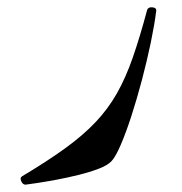

<svg xmlns="http://www.w3.org/2000/svg" viewBox="-20 -501 498 525"><path d="M382.3 -473.6Q384.8 -481.9 396.5 -481Q408.2 -480 407.2 -471.2Q402.3 -432.6 392.1 -383.5Q381.8 -334.5 368.2 -282.7Q354.5 -231 339.6 -184.8Q324.7 -138.7 310.3 -105.2Q295.9 -71.8 284.7 -60.1Q273.9 -48.8 249.8 -39.6Q225.6 -30.3 194.8 -22.7Q164.1 -15.1 134 -9.5Q104 -3.9 81.1 -0.5Q58.1 2.9 50.3 3.9Q42.5 4.4 38.1 -5.4Q33.7 -15.1 40.5 -19Q109.9 -60.5 158.7 -95.9Q207.5 -131.3 241.5 -167.2Q275.4 -203.1 299.6 -245.6Q323.7 -288.1 343 -343.5Q362.3 -398.9 382.3 -473.6Z"/></svg>

Font: Awami Nastaliq
Style: Regular
Weight: 400
Designer: Peter Martin, SIL International
Foundry: SIL International
Version: Version 3.100